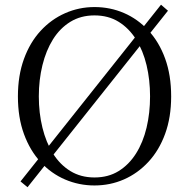

<svg xmlns="http://www.w3.org/2000/svg" viewBox="-20 -775 807 819"><path d="M696.5 -729.3 97.4 23.6 67.5 -1.1 666.8 -755ZM145.6 -363.7Q145.6 -293.1 161 -230.4Q176.3 -167.8 206 -120.2Q235.8 -72.6 280.2 -45.3Q324.7 -18 383 -18Q442.1 -18 486.1 -45.3Q530.2 -72.6 560.2 -120.2Q590.2 -167.8 605.2 -230.4Q620.1 -293.1 620.1 -363.7Q620.1 -434.4 605.2 -496.9Q590.2 -559.5 560.2 -607.1Q530.2 -654.7 486.1 -682Q442.1 -709.3 383 -709.3Q324.7 -709.3 280.2 -682Q235.8 -654.7 206 -607.1Q176.3 -559.5 161 -496.9Q145.6 -434.4 145.6 -363.7ZM383 -744.9Q450 -744.9 508.8 -719.5Q567.6 -694.1 613.1 -645Q658.7 -595.9 684.4 -525.1Q710.1 -454.4 710.1 -363.7Q710.1 -274.6 684.4 -204.2Q658.7 -133.7 613.1 -84.6Q567.6 -35.5 508.8 -9.7Q450 16.1 383 16.1Q316.9 16.1 257.7 -9.3Q198.4 -34.7 153.2 -83.8Q107.9 -132.9 82.2 -203.3Q56.4 -273.6 56.4 -363.7Q56.4 -452.8 82.2 -523.6Q107.9 -594.3 153.2 -643.4Q198.4 -692.5 257.7 -718.7Q316.9 -744.9 383 -744.9Z"/></svg>

Font: Noto Serif KR ExtraLight
Style: Regular
Weight: 200
Designer: Ryoko NISHIZUKA 西塚涼子 (kana & ideographs); Frank Grießhammer (Latin, Greek & Cyrillic); Wenlong ZHANG 张文龙 (bopomofo); San
Foundry: Adobe
Version: Version 2.002-H1;hotconv 1.1.0;makeotfexe 2.6.0